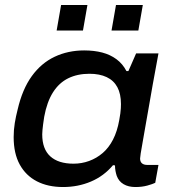

<svg xmlns="http://www.w3.org/2000/svg" viewBox="-20 -741 689 773"><path d="M234 12Q173 12 128.5 -11Q84 -34 59.5 -78.5Q35 -123 35 -189Q35 -218 39.5 -245.5Q44 -273 51 -300Q70 -382 108 -434.5Q146 -487 200 -512.5Q254 -538 319 -538Q359 -538 391.5 -529.5Q424 -521 449 -502.5Q474 -484 489 -455H497L528 -526H618L595 -401Q587 -353 579 -309.5Q571 -266 565 -230Q559 -194 554 -167Q549 -140 546.5 -123.5Q544 -107 544 -103Q544 -90 551.5 -83.5Q559 -77 573 -77H618L605 -5Q595 0 573.5 6Q552 12 525 12Q497 12 477.5 0.5Q458 -11 450 -33Q447 -42 445 -52.5Q443 -63 443 -75L435 -76Q398 -32 346 -10Q294 12 234 12ZM276 -82Q309 -82 339 -93Q369 -104 393.5 -125Q418 -146 435 -179Q452 -212 460 -257Q463 -273 464.5 -284.5Q466 -296 466.5 -305.5Q467 -315 467 -322Q467 -363 452.5 -390Q438 -417 409.5 -430.5Q381 -444 340 -444Q292 -444 255 -426Q218 -408 193.5 -369.5Q169 -331 158 -271Q155 -253 153.5 -240Q152 -227 151 -217.5Q150 -208 150 -200Q150 -141 182.5 -111.5Q215 -82 276 -82ZM208 -618 226 -721H332L314 -618ZM429 -618 447 -721H555L537 -618Z"/></svg>

Font: Archivo SemiExpanded Medium
Style: Italic
Weight: 500
Width: 6
Italic angle: -10°
Designer: Hector Gatti
Foundry: Omnibus-Type
Version: Version 2.001